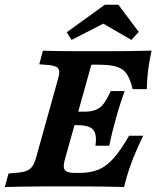

<svg xmlns="http://www.w3.org/2000/svg" viewBox="-39 -783 655 804"><path d="M40.7 -1.2Q10.3 -0.8 -19 0.4L-3.2 -56.5L32.4 -59.6Q59.2 -62 73.8 -68.2Q88.4 -74.4 97.2 -87.6Q106 -100.7 112.9 -125.8L202 -445.2Q209.7 -470.7 209.1 -483.6Q208.6 -496.5 197.7 -502.5Q186.7 -508.6 160.8 -511L125.4 -513.8L140.7 -570.6Q207.7 -568.5 297 -568.5H297.5H401.4Q505.4 -568.5 595.8 -571Q586.1 -526.6 581.5 -491.5Q576.8 -456.4 575.6 -409.7H516.7Q506.2 -451.6 492.1 -473Q478 -494.4 450.6 -503.2Q423.2 -512.1 372.4 -512.1H343.6L233.4 -118.1Q226.6 -94.2 228.5 -81.5Q230.3 -68.9 242 -63.9Q253.6 -58.9 278 -58.9H294.4Q340.6 -58.9 373.5 -72.7Q406.4 -86.5 436.2 -119.7Q466 -153 501.6 -214.6H560.5Q529.2 -149.4 510.8 -99.8Q492.4 -50.2 480.7 0Q388.8 -2.4 288 -2.4H142.7H137.7Q89.2 -2.4 40.7 -1.2ZM264.6 -315.3H420.3L404.1 -258.9H248.5ZM284.5 -258.9 313.6 -315.3Q345 -315.3 363.8 -323.7Q382.6 -332 395.8 -349.9Q409 -367.8 425 -401.6H482.8Q464.9 -350.1 454.7 -316.5L446.5 -287.1Q428.9 -224.8 418.3 -172.6H360.5Q367.7 -219.2 351.8 -239Q336 -258.9 284.5 -258.9ZM240.3 -647.8 400.3 -763.3H456.7L542 -649.4L511.4 -615.8L367.7 -699L436.3 -705.7L260.8 -615.8Z"/></svg>

Font: Playfair Micro SmCond SmLight
Style: Italic
Weight: 360
Width: 4
Italic angle: -15.6°
Designer: Claus Eggers Sørensen
Foundry: Claus Eggers Sørensen
Version: Version 2.203;Glyphs 3.3 (3326)